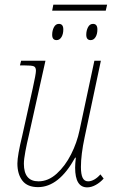

<svg xmlns="http://www.w3.org/2000/svg" viewBox="-20 -798 494 828"><path d="M304 -75Q304 -90 307 -118H304Q234 9 144 9Q98 9 76.5 -19Q55 -47 55 -93Q55 -127 76 -213L121 -416Q135 -479 135 -493Q135 -508 126 -512Q117 -516 84 -516H66L71 -536H176L104 -213Q96 -180 89.5 -145.5Q83 -111 83 -92Q83 -16 146 -16Q188 -16 224.5 -49Q261 -82 286.5 -132.5Q312 -183 323 -236L387 -536H415L345 -206Q329 -131 329 -78Q329 -46 336.5 -31Q344 -16 360 -16Q373 -16 387 -24Q401 -32 413 -46L427 -28Q412 -11 393 -0.5Q374 10 356 10Q304 10 304 -75ZM210 -778H442L436 -752H205ZM205 -648Q205 -666 212.5 -680.5Q220 -695 234 -695Q253 -695 253 -671Q253 -651 245 -638Q237 -625 224 -625Q205 -625 205 -648ZM352 -648Q352 -666 359.5 -680.5Q367 -695 381 -695Q400 -695 400 -671Q400 -651 392 -638Q384 -625 371 -625Q352 -625 352 -648Z"/></svg>

Font: Noto Serif NarrowThin
Style: Italic
Weight: 250
Width: 4
Italic angle: -12°
Designer: Monotype Design Team
Foundry: Monotype Imaging Inc.
Version: Version 1.001